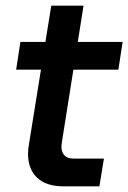

<svg xmlns="http://www.w3.org/2000/svg" viewBox="-20 -658 453 678"><path d="M204 0Q143 0 111 -30.5Q79 -61 79 -115Q79 -130 82 -147L161 -638H275L200 -165Q197 -148 197 -139Q197 -121 207.5 -109.5Q218 -98 239 -98H347L331 0ZM37 -412 52 -510H413L398 -412Z"/></svg>

Font: MuseoModerno Medium
Style: Italic
Weight: 500
Italic angle: -9°
Designer: Pablo Cosgaya, Héctor Gatti, Marcela Romero, and the Authors of The MuseoModerno Project.
Foundry: Omnibus-Type Team
Version: Version 1.003